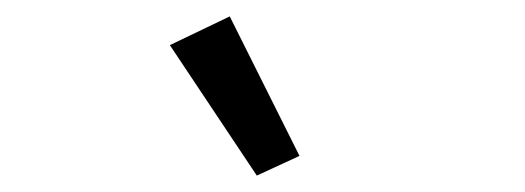

<svg xmlns="http://www.w3.org/2000/svg" viewBox="-20 -799 640 234"><path d="M187 -744 260 -779 345 -609 293 -585Z"/></svg>

Font: IBM Plex Sans Hebrew
Style: Regular
Weight: 400
Designer: Mike Abbink, Paul van der Laan, Pieter van Rosmalen, Yanek Iontef
Foundry: Bold Monday
Version: Version 1.2